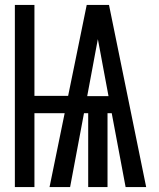

<svg xmlns="http://www.w3.org/2000/svg" viewBox="-20 -755 640 775"><path d="M40 0V-735H119V-368H255L280 -490L330 -735H420L470 -490L570 0H487L431 -298H414V0H336V-298H319L263 0H180L241 -298H119V0ZM332 -367H418L395 -490Q390 -517 385 -544Q380 -571 375 -597Q370 -571 365 -544Q360 -517 355 -490Z"/></svg>

Font: Zed Mono Extended
Style: Regular
Weight: 400
Width: 7
Monospace: yes
Designer: Belleve Invis
Foundry: Belleve Invis
Version: Version 1.0.0; ttfautohint (v1.8.4)